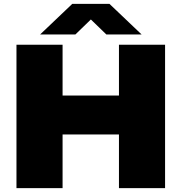

<svg xmlns="http://www.w3.org/2000/svg" viewBox="-20 -971 937 991"><path d="M65 0V-740H303V-478H594V-740H832V0H594V-277H303V0ZM187 -793 353 -951H545L711 -793H529L449 -870.5L369 -793Z"/></svg>

Font: Encode Sans Expanded Expanded Black
Style: Regular
Weight: 900
Width: 7
Designer: Multiple Designers
Foundry: Impallari Type
Version: Version 3.000; ttfautohint (v1.8.3) -l 8 -r 50 -G 200 -x 14 